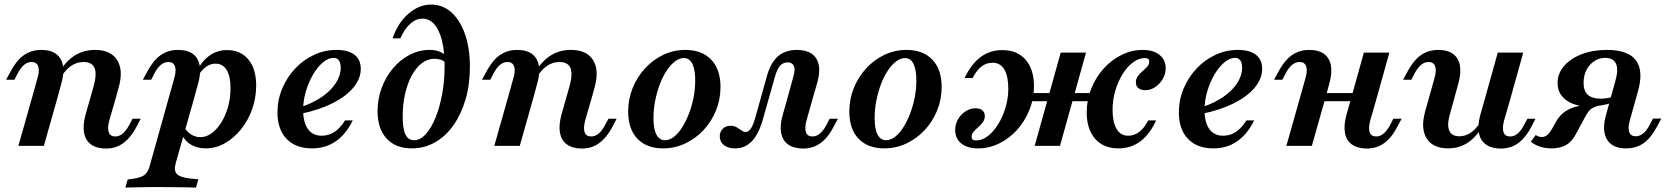

<svg xmlns="http://www.w3.org/2000/svg" viewBox="-20 -651 7442 857"><path d="M381.5 -208.1 399.2 -271Q412.9 -322.6 401.6 -348.4Q390.3 -374.2 352.4 -374.2Q320.2 -374.2 292.7 -353.6Q265.3 -333.1 242.7 -289.5L234.7 -309.7Q264.5 -369.4 306.9 -398.8Q349.2 -428.2 404 -428.2Q474.2 -428.2 502.8 -383.1Q531.5 -337.9 509.7 -260.5L495.2 -208.1ZM121 -208.1 147.6 -303.2Q157.3 -336.3 150.4 -355.2Q143.5 -374.2 121 -374.2Q103.2 -374.2 88.3 -362.1Q73.4 -350 59.7 -325L44.4 -295.2H7.3L27.4 -332.3Q44.4 -363.7 64.1 -385.1Q83.9 -406.5 108.9 -417.3Q133.9 -428.2 163.7 -428.2Q206.5 -428.2 230.6 -410.1Q254.8 -391.9 260.9 -358.5Q266.9 -325 254 -279L234.7 -208.1ZM62.1 0 121 -208.1H234.7L175.8 0ZM467.7 -112.9Q458.9 -79.8 465.3 -60.9Q471.8 -41.9 494.4 -41.9Q512.1 -41.9 527.4 -54.4Q542.7 -66.9 555.6 -91.1L571.8 -121H608.1L588.7 -83.9Q571.8 -52.4 551.6 -31Q531.5 -9.7 507.3 1.2Q483.1 12.1 451.6 12.1Q409.7 11.3 385.5 -6.9Q361.3 -25 355.2 -58.1Q349.2 -91.1 361.3 -137.1L381.5 -208.1H495.2Z M993.5 -427.4Q1054 -427.4 1088.7 -385.5Q1123.4 -343.5 1123.4 -269.4Q1123.4 -213.7 1105.2 -162.9Q1087.1 -112.1 1055.2 -73Q1023.4 -33.9 983.1 -11.3Q942.7 11.3 898.4 11.3Q861.3 11.3 832.7 -5.2Q804 -21.8 792.7 -50.8L804 -81.5Q815.3 -61.3 834.3 -50Q853.2 -38.7 874.2 -38.7Q900.8 -38.7 925 -56.5Q949.2 -74.2 968.1 -104.8Q987.1 -135.5 998 -175Q1008.9 -214.5 1008.9 -258.1Q1008.9 -311.3 991.5 -339.1Q974.2 -366.9 941.9 -366.9Q919.4 -366.9 899.2 -352.4Q879 -337.9 862.1 -308.9L854 -323.4Q876.6 -374.2 912.1 -400.8Q947.6 -427.4 993.5 -427.4ZM731.5 -208.1 758.1 -303.2Q767.7 -336.3 760.9 -355.2Q754 -374.2 731.5 -374.2Q713.7 -374.2 698.8 -362.1Q683.9 -350 670.2 -325L654.8 -295.2H617.7L637.9 -332.3Q654.8 -363.7 674.6 -385.1Q694.4 -406.5 719.4 -417.3Q744.4 -428.2 774.2 -428.2Q816.9 -428.2 841.1 -410.1Q865.3 -391.9 871.4 -358.5Q877.4 -325 864.5 -279L845.2 -208.1ZM678.2 183.9Q652.4 183.9 629.8 184.3Q607.3 184.7 585.5 185.1Q563.7 185.5 539.5 186.3L550 150L575 146.8Q597.6 143.5 611.7 137.5Q625.8 131.5 634.7 119.4Q643.5 107.3 649.2 86.3L731.5 -208.1H845.2L764.5 76.6Q754.8 111.3 769.8 126.2Q784.7 141.1 829.8 146L865.3 149.2L854.8 186.3Q834.7 185.5 806.9 185.1Q779 184.7 746.4 184.3Q713.7 183.9 678.2 183.9Z M1372.6 11.3Q1300 11.3 1259.3 -31Q1218.5 -73.4 1218.5 -149.2Q1218.5 -204.8 1239.5 -255.2Q1260.5 -305.6 1297.2 -344.8Q1333.9 -383.9 1381.5 -406Q1429 -428.2 1481.5 -428.2Q1534.7 -428.2 1562.5 -406.5Q1590.3 -384.7 1590.3 -343.5Q1590.3 -300 1557.7 -260.5Q1525 -221 1465.3 -190.7Q1405.6 -160.5 1324.2 -143.5V-173.4Q1380.6 -192.7 1419.8 -220.6Q1458.9 -248.4 1479.8 -281.5Q1500.8 -314.5 1500.8 -349.2Q1500.8 -371 1492.3 -381.9Q1483.9 -392.7 1469.4 -392.7Q1445.2 -392.7 1421 -372.2Q1396.8 -351.6 1377 -317.7Q1357.3 -283.9 1345.2 -242.7Q1333.1 -201.6 1333.1 -160.5Q1333.1 -104.8 1354.4 -75Q1375.8 -45.2 1416.1 -45.2Q1447.6 -45.2 1473.4 -62.5Q1499.2 -79.8 1520.2 -113.7H1554.8Q1524.2 -51.6 1478.6 -20.2Q1433.1 11.3 1372.6 11.3Z M1817.7 11.3Q1746 11.3 1705.6 -32.7Q1665.3 -76.6 1665.3 -154.8Q1665.3 -209.7 1683.9 -259.3Q1702.4 -308.9 1734.7 -346.8Q1766.9 -384.7 1808.9 -406.5Q1850.8 -428.2 1897.6 -428.2Q1941.9 -428.2 1968.5 -404.8V-371.8Q1960.5 -379.8 1947.2 -384.3Q1933.9 -388.7 1919.4 -388.7Q1888.7 -388.7 1862.9 -369Q1837.1 -349.2 1817.7 -313.7Q1798.4 -278.2 1787.9 -231Q1777.4 -183.9 1777.4 -129.8Q1777.4 -75.8 1789.9 -50.4Q1802.4 -25 1828.2 -25Q1855.6 -25 1880.2 -52Q1904.8 -79 1923.8 -125.4Q1942.7 -171.8 1953.6 -231Q1964.5 -290.3 1964.5 -355.6Q1964.5 -421.8 1952.8 -469.4Q1941.1 -516.9 1919 -542.3Q1896.8 -567.7 1866.1 -567.7Q1836.3 -567.7 1810.9 -544.8Q1785.5 -521.8 1766.9 -479.8H1732.3Q1755.6 -548.4 1802.8 -589.5Q1850 -630.6 1904.8 -630.6Q1956.5 -630.6 1995.2 -595.6Q2033.9 -560.5 2055.6 -498.4Q2077.4 -436.3 2077.4 -353.2Q2077.4 -274.2 2058.1 -207.7Q2038.7 -141.1 2004 -91.9Q1969.4 -42.7 1921.8 -15.7Q1874.2 11.3 1817.7 11.3Z M2505.6 -208.1 2523.4 -271Q2537.1 -322.6 2525.8 -348.4Q2514.5 -374.2 2476.6 -374.2Q2444.4 -374.2 2416.9 -353.6Q2389.5 -333.1 2366.9 -289.5L2358.9 -309.7Q2388.7 -369.4 2431 -398.8Q2473.4 -428.2 2528.2 -428.2Q2598.4 -428.2 2627 -383.1Q2655.6 -337.9 2633.9 -260.5L2619.4 -208.1ZM2245.2 -208.1 2271.8 -303.2Q2281.5 -336.3 2274.6 -355.2Q2267.7 -374.2 2245.2 -374.2Q2227.4 -374.2 2212.5 -362.1Q2197.6 -350 2183.9 -325L2168.5 -295.2H2131.5L2151.6 -332.3Q2168.5 -363.7 2188.3 -385.1Q2208.1 -406.5 2233.1 -417.3Q2258.1 -428.2 2287.9 -428.2Q2330.6 -428.2 2354.8 -410.1Q2379 -391.9 2385.1 -358.5Q2391.1 -325 2378.2 -279L2358.9 -208.1ZM2186.3 0 2245.2 -208.1H2358.9L2300 0ZM2591.9 -112.9Q2583.1 -79.8 2589.5 -60.9Q2596 -41.9 2618.5 -41.9Q2636.3 -41.9 2651.6 -54.4Q2666.9 -66.9 2679.8 -91.1L2696 -121H2732.3L2712.9 -83.9Q2696 -52.4 2675.8 -31Q2655.6 -9.7 2631.5 1.2Q2607.3 12.1 2575.8 12.1Q2533.9 11.3 2509.7 -6.9Q2485.5 -25 2479.4 -58.1Q2473.4 -91.1 2485.5 -137.1L2505.6 -208.1H2619.4Z M2940.3 11.3Q2866.1 11.3 2825 -31.9Q2783.9 -75 2783.9 -153.2Q2783.9 -208.9 2804 -258.5Q2824.2 -308.1 2859.7 -346.4Q2895.2 -384.7 2941.1 -406.5Q2987.1 -428.2 3039.5 -428.2Q3112.9 -428.2 3154.4 -384.7Q3196 -341.1 3196 -262.9Q3196 -207.3 3175.8 -157.7Q3155.6 -108.1 3120.2 -70.2Q3084.7 -32.3 3038.3 -10.5Q2991.9 11.3 2940.3 11.3ZM2948.4 -25Q2967.7 -25 2987.5 -39.9Q3007.3 -54.8 3024.2 -81.5Q3041.1 -108.1 3054.4 -141.9Q3067.7 -175.8 3075.4 -214.5Q3083.1 -253.2 3083.1 -291.9Q3083.1 -341.1 3070.2 -366.5Q3057.3 -391.9 3032.3 -391.9Q3012.1 -391.9 2992.3 -376.6Q2972.6 -361.3 2955.2 -335.1Q2937.9 -308.9 2925 -274.6Q2912.1 -240.3 2904.4 -201.6Q2896.8 -162.9 2896.8 -124.2Q2896.8 -75 2910.1 -50Q2923.4 -25 2948.4 -25Z M3261.3 11.3Q3229.8 11.3 3211.3 -3.2Q3192.7 -17.7 3192.7 -41.9Q3192.7 -62.9 3206 -76.2Q3219.4 -89.5 3240.3 -89.5Q3257.3 -89.5 3268.5 -82.7Q3279.8 -75.8 3289.5 -69Q3299.2 -62.1 3308.9 -62.1Q3321 -62.1 3331.5 -77.4Q3341.9 -92.7 3351.6 -126.6L3402.4 -308.9Q3419.4 -371 3452.4 -399.6Q3485.5 -428.2 3537.1 -428.2Q3578.2 -428.2 3602.8 -411.3Q3627.4 -394.4 3634.3 -362.1Q3641.1 -329.8 3628.2 -283.1L3606.5 -208.1H3493.5L3521.8 -311.3Q3530.6 -341.1 3523.4 -356.9Q3516.1 -372.6 3495.2 -372.6Q3475 -372.6 3461.3 -356.9Q3447.6 -341.1 3437.9 -304.8L3387.1 -125Q3368.5 -55.6 3337.5 -22.2Q3306.5 11.3 3261.3 11.3ZM3579.8 -112.9Q3571 -79.8 3577.4 -60.9Q3583.9 -41.9 3606.5 -41.9Q3624.2 -41.9 3639.1 -54.4Q3654 -66.9 3667.7 -91.1L3683.1 -121H3720.2L3700 -83.9Q3683.9 -52.4 3663.7 -31Q3643.5 -9.7 3619 1.2Q3594.4 12.1 3563.7 12.1Q3521 11.3 3496.8 -6.9Q3472.6 -25 3466.5 -58.1Q3460.5 -91.1 3473.4 -137.1L3493.5 -208.1H3606.5Z M3927.4 11.3Q3853.2 11.3 3812.1 -31.9Q3771 -75 3771 -153.2Q3771 -208.9 3791.1 -258.5Q3811.3 -308.1 3846.8 -346.4Q3882.3 -384.7 3928.2 -406.5Q3974.2 -428.2 4026.6 -428.2Q4100 -428.2 4141.5 -384.7Q4183.1 -341.1 4183.1 -262.9Q4183.1 -207.3 4162.9 -157.7Q4142.7 -108.1 4107.3 -70.2Q4071.8 -32.3 4025.4 -10.5Q3979 11.3 3927.4 11.3ZM3935.5 -25Q3954.8 -25 3974.6 -39.9Q3994.4 -54.8 4011.3 -81.5Q4028.2 -108.1 4041.5 -141.9Q4054.8 -175.8 4062.5 -214.5Q4070.2 -253.2 4070.2 -291.9Q4070.2 -341.1 4057.3 -366.5Q4044.4 -391.9 4019.4 -391.9Q3999.2 -391.9 3979.4 -376.6Q3959.7 -361.3 3942.3 -335.1Q3925 -308.9 3912.1 -274.6Q3899.2 -240.3 3891.5 -201.6Q3883.9 -162.9 3883.9 -124.2Q3883.9 -75 3897.2 -50Q3910.5 -25 3935.5 -25Z M4454 -427.4Q4520.2 -427.4 4557.7 -384.7Q4595.2 -341.9 4595.2 -266.1Q4595.2 -210.5 4575 -160.5Q4554.8 -110.5 4520.2 -71.8Q4485.5 -33.1 4440.3 -10.9Q4395.2 11.3 4345.2 11.3Q4298.4 11.3 4271 -10.5Q4243.5 -32.3 4243.5 -70.2Q4243.5 -96 4256 -118.1Q4268.5 -140.3 4289.5 -154Q4310.5 -167.7 4333.9 -167.7Q4354 -167.7 4364.9 -158.5Q4375.8 -149.2 4375.8 -133.1Q4375.8 -117.7 4366.9 -105.6Q4358.1 -93.5 4346.4 -83.5Q4334.7 -73.4 4325.8 -62.9Q4316.9 -52.4 4316.9 -39.5Q4316.9 -24.2 4336.3 -24.2Q4363.7 -24.2 4389.1 -43.5Q4414.5 -62.9 4435.1 -96Q4455.6 -129 4468.1 -170.6Q4480.6 -212.1 4480.6 -255.6Q4480.6 -310.5 4462.9 -340.7Q4445.2 -371 4410.5 -371Q4383.1 -371 4361.3 -354.4Q4339.5 -337.9 4321 -302.4H4285.5Q4314.5 -364.5 4356.5 -396Q4398.4 -427.4 4454 -427.4ZM4971.8 11.3Q4905.6 11.3 4868.1 -31.5Q4830.6 -74.2 4830.6 -150Q4830.6 -205.6 4850.8 -255.6Q4871 -305.6 4905.6 -344.4Q4940.3 -383.1 4985.5 -405.6Q5030.6 -428.2 5081.5 -428.2Q5128.2 -428.2 5155.6 -406Q5183.1 -383.9 5183.1 -346Q5183.1 -321 5170.2 -298.8Q5157.3 -276.6 5136.7 -262.5Q5116.1 -248.4 5091.9 -248.4Q5072.6 -248.4 5061.3 -257.7Q5050 -266.9 5050 -283.1Q5050 -299.2 5058.9 -311.3Q5067.7 -323.4 5079.8 -333.5Q5091.9 -343.5 5100.8 -353.6Q5109.7 -363.7 5109.7 -376.6Q5109.7 -391.9 5090.3 -391.9Q5062.9 -391.9 5037.1 -372.6Q5011.3 -353.2 4990.7 -320.2Q4970.2 -287.1 4958.1 -246Q4946 -204.8 4946 -160.5Q4946 -106.5 4963.7 -75.8Q4981.5 -45.2 5015.3 -45.2Q5042.7 -45.2 5064.9 -62.1Q5087.1 -79 5105.6 -113.7H5140.3Q5112.1 -51.6 5070.2 -20.2Q5028.2 11.3 4971.8 11.3ZM4598.4 0 4714.5 -416.1H4827.4L4711.3 0ZM4537.9 -199.2 4547.6 -235.5H4890.3L4880.6 -199.2Z M5396 11.3Q5323.4 11.3 5282.7 -31Q5241.9 -73.4 5241.9 -149.2Q5241.9 -204.8 5262.9 -255.2Q5283.9 -305.6 5320.6 -344.8Q5357.3 -383.9 5404.8 -406Q5452.4 -428.2 5504.8 -428.2Q5558.1 -428.2 5585.9 -406.5Q5613.7 -384.7 5613.7 -343.5Q5613.7 -300 5581 -260.5Q5548.4 -221 5488.7 -190.7Q5429 -160.5 5347.6 -143.5V-173.4Q5404 -192.7 5443.1 -220.6Q5482.3 -248.4 5503.2 -281.5Q5524.2 -314.5 5524.2 -349.2Q5524.2 -371 5515.7 -381.9Q5507.3 -392.7 5492.7 -392.7Q5468.5 -392.7 5444.4 -372.2Q5420.2 -351.6 5400.4 -317.7Q5380.6 -283.9 5368.5 -242.7Q5356.5 -201.6 5356.5 -160.5Q5356.5 -104.8 5377.8 -75Q5399.2 -45.2 5439.5 -45.2Q5471 -45.2 5496.8 -62.5Q5522.6 -79.8 5543.5 -113.7H5578.2Q5547.6 -51.6 5502 -20.2Q5456.5 11.3 5396 11.3Z M5780.6 -208.1 5807.3 -303.2Q5816.9 -336.3 5810.1 -355.2Q5803.2 -374.2 5780.6 -374.2Q5762.9 -374.2 5748 -362.1Q5733.1 -350 5719.4 -325L5704 -295.2H5666.9L5687.1 -332.3Q5704 -363.7 5723.8 -385.1Q5743.5 -406.5 5768.5 -417.3Q5793.5 -428.2 5823.4 -428.2Q5866.1 -428.2 5890.3 -410.1Q5914.5 -391.9 5920.6 -358.5Q5926.6 -325 5913.7 -279L5894.4 -208.1ZM5721.8 0 5780.6 -208.1H5894.4L5835.5 0ZM5850.8 -199.2 5860.5 -235.5H6062.9L6052.4 -199.2ZM6009.7 -208.1 6067.7 -416.1H6181.5L6123.4 -208.1ZM6096 -112.9Q6087.1 -79.8 6093.5 -60.9Q6100 -41.9 6122.6 -41.9Q6140.3 -41.9 6155.2 -54.4Q6170.2 -66.9 6183.9 -91.1L6199.2 -121H6236.3L6216.1 -83.9Q6200 -52.4 6179.8 -31Q6159.7 -9.7 6135.1 1.2Q6110.5 12.1 6079.8 12.1Q6037.9 11.3 6013.3 -6.9Q5988.7 -25 5983.1 -58.1Q5977.4 -91.1 5989.5 -137.1L6009.7 -208.1H6123.4Z M6470.2 -208.1 6451.6 -141.1Q6437.9 -92.7 6448.8 -67.7Q6459.7 -42.7 6494.4 -42.7Q6525 -42.7 6551.2 -63.3Q6577.4 -83.9 6599.2 -126.6L6607.3 -105.6Q6577.4 -46.8 6536.7 -17.7Q6496 11.3 6443.5 11.3Q6375.8 11.3 6348 -33.1Q6320.2 -77.4 6341.1 -153.2L6356.5 -208.1ZM6356.5 -208.1 6383.1 -303.2Q6392.7 -336.3 6385.9 -355.2Q6379 -374.2 6356.5 -374.2Q6338.7 -374.2 6323.8 -362.1Q6308.9 -350 6295.2 -325L6279.8 -295.2H6242.7L6262.9 -332.3Q6279.8 -363.7 6299.6 -385.1Q6319.4 -406.5 6344.4 -417.3Q6369.4 -428.2 6399.2 -428.2Q6441.9 -428.2 6466.1 -410.1Q6490.3 -391.9 6496.4 -358.5Q6502.4 -325 6489.5 -279L6470.2 -208.1ZM6607.3 -208.1 6665.3 -416.1H6779L6721 -208.1ZM6693.5 -112.9Q6684.7 -79.8 6691.1 -60.9Q6697.6 -41.9 6721 -41.9Q6738.7 -41.9 6753.6 -54.4Q6768.5 -66.9 6781.5 -91.1L6797.6 -121H6833.9L6814.5 -83.9Q6797.6 -52.4 6777.8 -31Q6758.1 -9.7 6733.5 1.2Q6708.9 12.1 6677.4 12.1Q6635.5 11.3 6611.3 -6.9Q6587.1 -25 6581 -58.1Q6575 -91.1 6587.1 -137.1L6607.3 -208.1H6721Z M7237.1 11.3Q7176.6 11.3 7152.8 -28.6Q7129 -68.5 7148.4 -137.1L7191.1 -292.7Q7204.8 -341.9 7192.7 -367.3Q7180.6 -392.7 7145.2 -392.7Q7117.7 -392.7 7095.6 -377.8Q7073.4 -362.9 7060.9 -337.9Q7048.4 -312.9 7048.4 -281.5Q7048.4 -245.2 7067.3 -227.8Q7086.3 -210.5 7125.8 -210.5Q7140.3 -210.5 7155.6 -213.3Q7171 -216.1 7183.1 -220.2L7179 -193.5Q7158.9 -186.3 7129.8 -181Q7100.8 -175.8 7075 -175.8Q7008.9 -175.8 6970.6 -204Q6932.3 -232.3 6932.3 -280.6Q6932.3 -322.6 6960.9 -356Q6989.5 -389.5 7039.5 -408.9Q7089.5 -428.2 7152.4 -428.2Q7247.6 -428.2 7282.3 -381.5Q7316.9 -334.7 7291.1 -243.5L7254.8 -113.7Q7245.2 -79.8 7252 -61.3Q7258.9 -42.7 7281.5 -42.7Q7298.4 -42.7 7314.1 -55.2Q7329.8 -67.7 7343.5 -93.5L7358.1 -121.8H7395.2L7376.6 -87.1Q7348.4 -33.9 7315.3 -11.3Q7282.3 11.3 7237.1 11.3ZM6905.6 11.3Q6878.2 11.3 6854.4 3.6Q6830.6 -4 6812.9 -18.5L6834.7 -48.4Q6847.6 -39.5 6862.1 -39.5Q6875.8 -39.5 6886.7 -48.8Q6897.6 -58.1 6908.9 -78.2L6922.6 -103.2Q6937.9 -131.5 6959.3 -148.4Q6980.6 -165.3 7014.5 -175Q7048.4 -184.7 7103.2 -188.7L7121.8 -180.6Q7093.5 -174.2 7080.6 -163.7Q7067.7 -153.2 7054 -126.6L7012.1 -49.2Q6996 -18.5 6969.8 -3.6Q6943.5 11.3 6905.6 11.3Z"/></svg>

Font: Playfair 9pt
Style: Bold Italic
Weight: 700
Italic angle: -15.6°
Designer: Claus Eggers Sørensen
Foundry: Claus Eggers Sørensen
Version: Version 2.203